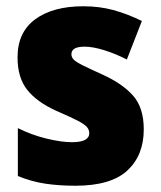

<svg xmlns="http://www.w3.org/2000/svg" viewBox="-20 -634 513 613"><path d="M439 -221Q439 -138 386.5 -89.5Q334 -41 221 -41Q169 -41 125 -47.5Q81 -54 37 -72V-225Q81 -203 128.5 -191.5Q176 -180 210 -180Q265 -180 265 -209Q265 -220 257 -229Q249 -238 226.5 -249.5Q204 -261 160 -280Q98 -308 67 -347Q36 -386 36 -451Q36 -531 92.5 -572.5Q149 -614 246 -614Q297 -614 341.5 -602Q386 -590 433 -567L385 -444Q350 -462 313.5 -473.5Q277 -485 250 -485Q208 -485 208 -461Q208 -451 215.5 -443.5Q223 -436 244 -425.5Q265 -415 307 -396Q371 -367 405 -328.5Q439 -290 439 -221Z"/></svg>

Font: Noto Sans Tamil UI SemiCondensed Black
Style: Regular
Weight: 900
Width: 4
Designer: Jelle Bosma - Monotype Design Team
Foundry: Monotype Imaging Inc.
Version: Version 2.004; ttfautohint (v1.8.4.7-5d5b)